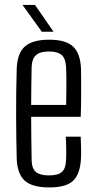

<svg xmlns="http://www.w3.org/2000/svg" viewBox="-20 -772 399 798"><path d="M185 7Q114 7 83 -21Q52 -49 49.5 -112Q48.5 -151 47.8 -197.8Q47 -244.5 47 -294.2Q47 -344 47.5 -393.2Q48 -442.5 49.5 -487Q52 -551.5 83.8 -579.2Q115.5 -607 184.5 -607Q254 -607 283.8 -578.5Q313.5 -550 316.5 -489.5Q317 -478 317.2 -444.8Q317.5 -411.5 317.2 -368.8Q317 -326 315.5 -286.5H109.5Q109.5 -242 110.2 -196.8Q111 -151.5 111.5 -106Q112.5 -70.5 129.8 -56.8Q147 -43 183 -43Q220.5 -43 236.8 -56.8Q253 -70.5 254.5 -106Q255.5 -121 255.2 -148.8Q255 -176.5 253.5 -204H315.5Q316.5 -184.5 317 -156.2Q317.5 -128 316.5 -112Q313 -48.5 284 -20.8Q255 7 185 7ZM109.5 -336H255Q255.5 -367.5 255.8 -399.8Q256 -432 255.8 -457.8Q255.5 -483.5 254.5 -494Q252.5 -530 235.5 -544Q218.5 -558 184.5 -558Q145 -558 128.8 -542Q112.5 -526 111.5 -494Q111 -456 110.2 -416.2Q109.5 -376.5 109.5 -336ZM154 -640 73.5 -751.5H125.5L202.5 -640Z"/></svg>

Font: Big Shoulders Text Thin Light
Style: Regular
Weight: 300
Version: Version 2.002